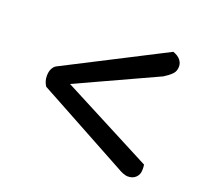

<svg xmlns="http://www.w3.org/2000/svg" viewBox="-83 -603 640 609"><g transform="rotate(20 236.5 -298.5)"><path d="M132 -301 440 -141Q441 -136 441 -132Q441 -128 441 -123Q441 -108 431 -98Q421 -88 404 -88Q397 -88 388 -91.5Q379 -95 369 -101L64 -267Q54 -282 54 -300Q54 -315 59 -324.5Q64 -334 71 -338L405 -509Q422 -503 430 -493Q438 -483 438 -471Q438 -455 428 -445Q418 -435 402 -425Z"/></g></svg>

Font: Baloo Tamma 2
Style: Regular
Weight: 400
Designer: Divya Kowshik, Shuchita Grover and Ek Type
Foundry: Ek Type
Version: Version 1.700